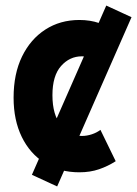

<svg xmlns="http://www.w3.org/2000/svg" viewBox="-20 -609 494 692"><path d="M29 -257Q29 -343 59.5 -405.5Q90 -468 143.5 -502.5Q197 -537 266 -537Q305 -537 337 -526Q369 -515 397 -497L342 -384Q329 -394 311 -400Q293 -406 275 -406Q231 -406 200 -371Q169 -336 169 -266Q169 -195 200 -157Q231 -119 275 -119Q293 -119 311 -125Q329 -131 342 -141L397 -28Q369 -10 337 1Q305 12 266 12Q195 12 141.5 -21.5Q88 -55 58.5 -115.5Q29 -176 29 -257ZM363 -589 454 -547 186 63 95 21Z"/></svg>

Font: Radio Canada Condensed
Style: Bold
Weight: 700
Width: 3
Designer: Charles Daoud, Etienne Aubert Bonn, Alexandre Saumier Demers, Jacques Le Bailly
Foundry: Radio-Canada
Version: Version 2.104; ttfautohint (v1.8.4.7-5d5b);gftools[0.9.28.de